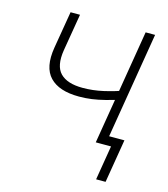

<svg xmlns="http://www.w3.org/2000/svg" viewBox="-103 -604 738 842"><g transform="rotate(15 265.5 -182.5)"><path d="M244.1 -174.8Q153.3 -174.8 111.6 -218.5Q69.8 -262.2 85 -354L113.3 -522.5H156.2L127.9 -354Q116.2 -280.8 147.9 -248.3Q179.7 -215.8 249.5 -215.8Q296.4 -215.8 342.8 -226.3Q389.2 -236.8 439 -254.4L431.6 -210.9Q393.1 -198.7 361.6 -190.7Q330.1 -182.6 302 -178.7Q273.9 -174.8 244.1 -174.8ZM367.7 0 454.1 -522.5H497.1L410.6 0ZM411.1 156.2 437 0H389.6L396.5 -41H486.8L454.1 156.2Z"/></g></svg>

Font: Inter 28pt ExtraLight
Style: Italic
Weight: 250
Italic angle: -9.3988°
Designer: Rasmus Andersson
Foundry: rsms
Version: Version 4.001;git-66647c0bb